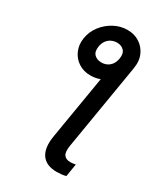

<svg xmlns="http://www.w3.org/2000/svg" viewBox="-232 -864 1023 1172"><g transform="rotate(30 280.0 -277.5)"><path d="M336.4 -530.8 460 -583.5 358.4 26.9Q350.6 73.7 364 93.5Q377.4 113.3 410.2 113.3Q417.5 113.3 427.2 112.1Q437 110.8 446.3 108.9L431.6 198.7Q418 202.6 400.4 204.6Q382.8 206.5 367.2 206.5Q292.5 206.5 260.5 160.6Q228.5 114.7 243.2 26.9ZM102.5 -583Q110.4 -632.3 140.9 -672.4Q171.4 -712.4 216.1 -736.6Q260.7 -760.7 310.5 -760.7Q359.4 -760.7 396 -736.6Q432.6 -712.4 450.2 -672.4Q467.8 -632.3 459.5 -583Q451.7 -535.2 420.7 -494.9Q389.6 -454.6 345 -430.4Q300.3 -406.2 251 -406.2Q202.1 -406.2 165.8 -430.2Q129.4 -454.1 112.1 -494.4Q94.7 -534.7 102.5 -583ZM269 -508.3Q289.6 -508.3 307.4 -516.6Q325.2 -524.9 337.6 -542Q350.1 -559.1 354.5 -585Q360.8 -623 342.5 -642.3Q324.2 -661.6 293.9 -661.6Q272.9 -661.6 254.6 -653.1Q236.3 -644.5 223.6 -627.4Q210.9 -610.4 206.5 -584.5Q200.2 -545.9 219 -527.1Q237.8 -508.3 269 -508.3Z"/></g></svg>

Font: Inter 24pt Medium
Style: Italic
Weight: 500
Italic angle: -9.3988°
Designer: Rasmus Andersson
Foundry: rsms
Version: Version 4.001;git-66647c0bb